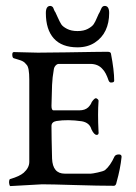

<svg xmlns="http://www.w3.org/2000/svg" viewBox="-20 -626 461 649"><path d="M167 -585Q169 -581 175.5 -566.5Q182 -552 187 -544Q192 -536 206.5 -528.5Q221 -521 242 -521Q263 -521 277 -528.5Q291 -536 296.5 -544Q302 -552 308 -566.5Q314 -581 317 -585Q318 -587 320 -592Q322 -597 323.5 -599.5Q325 -602 327.5 -604Q330 -606 334 -606Q349 -606 349 -582Q349 -549 337 -523.5Q325 -498 300.5 -482Q276 -466 242 -466Q189 -466 162 -496Q135 -526 135 -582Q135 -606 150 -606Q153 -606 156 -604Q159 -602 160 -599.5Q161 -597 163 -592Q165 -587 167 -585ZM257 -216Q209 -223 171 -217Q154 -214 154 -200Q154 -168 156 -90Q158 -39 199 -39H287Q292 -39 310.5 -43Q329 -47 335 -51Q353 -66 367 -97Q371 -104 382 -104Q391 -104 391 -96Q387 -56 374 -10Q372 2 365 2Q314 2 233.5 -0.5Q153 -3 122 -3L15 3Q13 3 11.5 -3Q10 -9 11 -15Q12 -21 15 -21Q46 -30 60 -42Q79 -59 79 -79V-357Q79 -398 70 -407Q67 -410 65 -412.5Q63 -415 60.5 -416.5Q58 -418 56.5 -419Q55 -420 51 -421.5Q47 -423 45 -423.5Q43 -424 37 -426Q31 -428 27 -429Q22 -430 21.5 -440Q21 -450 27 -450Q41 -450 66.5 -449Q92 -448 108 -448Q146 -448 202.5 -449Q259 -450 297 -450.5Q335 -451 343 -451Q354 -451 355 -445Q366 -388 366 -353Q366 -347 355 -347Q350 -347 347 -354Q338 -381 327 -392Q312 -410 285 -410H179Q173 -410 168 -404.5Q163 -399 162 -392Q157 -364 156 -339Q154 -273 154 -268Q154 -253 161 -253H248Q267 -253 278 -263Q287 -272 290 -281Q299 -294 304 -294Q307 -294 310.5 -290.5Q314 -287 313 -283Q310 -243 313 -182Q315 -170 307 -170Q298 -170 289 -189Q283 -211 257 -216Z"/></svg>

Font: EB Garamond
Style: SC
Weight: 400
Version: Version 000.010